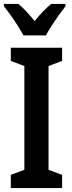

<svg xmlns="http://www.w3.org/2000/svg" viewBox="-24 -957 366 977"><path d="M292 0H31V-67L100 -93V-621L31 -647V-714H292V-647L223 -621V-93L292 -67ZM309 -937V-925Q294 -906 275 -879.5Q256 -853 238.5 -826Q221 -799 210 -777H95Q84 -798 67 -825Q50 -852 31 -878.5Q12 -905 -4 -925V-937H70Q89 -921 110 -898.5Q131 -876 152 -850Q175 -878 194.5 -898Q214 -918 236 -937Z"/></svg>

Font: Avrile Sans Condensed SemiBold
Style: Regular
Weight: 600
Width: 3
Designer: Monotype Design Team
Foundry: Monotype Imaging Inc.
Version: Version 2.001;September 10, 2019;FontCreator 11.5.0.2425 64-